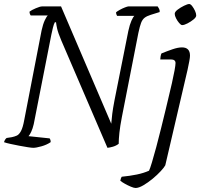

<svg xmlns="http://www.w3.org/2000/svg" viewBox="-27 -736 1011 956"><path d="M139 0Q131 0 111.5 -3Q92 -6 68.5 -10.5Q45 -15 24.5 -19.5Q4 -24 -7 -28Q-3 -42 6 -49L32 -53Q46 -56 57 -61Q68 -66 77.5 -83.5Q87 -101 94 -140L180 -584Q187 -616 196 -635Q205 -654 211 -659H126Q120 -667 120 -678Q130 -686 151.5 -695Q173 -704 182 -704H277L527 -120Q529 -145 532 -169.5Q535 -194 543 -236L612 -582Q619 -614 627.5 -633Q636 -652 642 -657H556Q555 -659 553 -663.5Q551 -668 551 -675Q557 -680 569.5 -687Q582 -694 595 -699Q608 -704 612 -704H758Q761 -700 765 -692.5Q769 -685 768 -676L723 -662Q704 -656 693 -647.5Q682 -639 675.5 -622Q669 -605 662 -572L580 -154Q571 -108 567.5 -75Q564 -42 564 -20Q551 -10 535 -5.5Q519 -1 508 0L278 -535Q262 -573 257.5 -593.5Q253 -614 252 -625H246Q243 -619 241 -613.5Q239 -608 236.5 -598Q234 -588 229 -565L141 -118Q136 -96 128.5 -80Q121 -64 115 -58L220 -47Q222 -45 224 -39Q226 -33 225 -28Q206 -15 179.5 -7.5Q153 0 139 0ZM648 200Q640 200 624.5 193.5Q609 187 594 178.5Q579 170 572 164Q575 149 579 144Q620 140 654 133Q688 126 715 114Q720 104 729.5 72.5Q739 41 751 -3.5Q763 -48 775 -97Q787 -146 798 -191Q804 -217 812.5 -252Q821 -287 829 -322Q837 -357 842 -384.5Q847 -412 847 -422Q847 -440 824 -440H771Q771 -445 772.5 -454.5Q774 -464 777 -470Q804 -481 831.5 -490.5Q859 -500 879 -500Q919 -500 919 -459Q919 -450 915.5 -431Q912 -412 907 -389L796 87Q791 97 773.5 116Q756 135 733 154Q710 173 687 186.5Q664 200 648 200ZM880 -611Q874 -611 865 -621.5Q856 -632 849.5 -645Q843 -658 843 -667Q843 -677 857.5 -688Q872 -699 889.5 -707.5Q907 -716 915 -716Q922 -716 930 -705.5Q938 -695 944 -682Q950 -669 950 -659Q950 -650 936.5 -639Q923 -628 906.5 -619.5Q890 -611 880 -611Z"/></svg>

Font: Texturina Thin
Style: Italic
Weight: 100
Italic angle: -11°
Designer: Guillermo Torres Carreño
Foundry: Omnibus-Type
Version: Version 1.002; ttfautohint (v1.8.3)